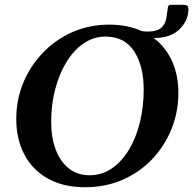

<svg xmlns="http://www.w3.org/2000/svg" viewBox="-20 -773 814 803"><path d="M336 10Q245 10 180.5 -26Q116 -62 82 -126.5Q48 -191 48 -275Q48 -356 77.5 -427Q107 -498 160 -553Q213 -608 283.5 -639Q354 -670 437 -670Q513 -670 573 -643Q585 -641 598 -641Q636 -641 654 -656.5Q672 -672 676 -699L683 -747L690 -753H744Q757 -753 762.5 -749.5Q768 -746 768 -735Q768 -687 730.5 -650.5Q693 -614 625 -614Q624 -614 623 -614Q673 -576 699.5 -517.5Q726 -459 726 -385Q726 -305 697.5 -234Q669 -163 617 -108Q565 -53 493.5 -21.5Q422 10 336 10ZM355 -40Q406 -40 447.5 -68.5Q489 -97 519 -146.5Q549 -196 565 -261Q581 -326 581 -398Q581 -497 541 -558.5Q501 -620 421 -620Q372 -620 330.5 -592Q289 -564 258.5 -514.5Q228 -465 211 -400.5Q194 -336 194 -263Q194 -198 213 -147.5Q232 -97 268 -68.5Q304 -40 355 -40Z"/></svg>

Font: Spectral SC
Style: Bold Italic
Weight: 700
Italic angle: -10°
Designer: Jean-Baptiste Levee
Foundry: Production Type
Version: Version 2.001